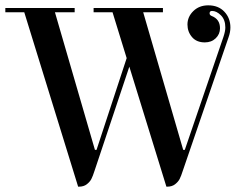

<svg xmlns="http://www.w3.org/2000/svg" viewBox="-70 -680 906 720"><path d="M623 -118 768 -542Q775 -563 775 -577Q775 -606 758.5 -622.5Q742 -639 725 -639Q716 -639 716 -630Q716 -623 724 -620Q755 -608 755 -574Q755 -552 739 -536.5Q723 -521 698 -521Q667 -521 650 -541Q633 -561 633 -588Q633 -617 655 -638.5Q677 -660 711 -660Q749 -660 771.5 -636Q794 -612 794 -577Q794 -559 787 -540L616 -41Q609 -19 603.5 -8.5Q598 2 586.5 11Q575 20 557 20H554L415 -430L285 -41Q278 -19 272.5 -8.5Q267 2 255.5 11Q244 20 226 20H223L21 -634H-50V-650H210V-634H136L286 -118H292L405 -462L352 -634H281V-650H541V-634H467L617 -118Z"/></svg>

Font: Elsie Swash Caps
Style: Regular
Weight: 400
Designer: Alejandro Inler
Foundry: Alejandro Inler
Version: 1.001